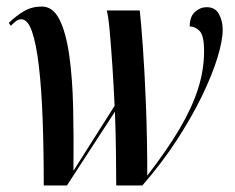

<svg xmlns="http://www.w3.org/2000/svg" viewBox="-20 -568 720 588"><path d="M114 0Q114 -112 110.5 -205Q107 -298 99 -366Q91 -434 78 -471.5Q65 -509 45 -509Q36 -509 28 -502.5Q20 -496 13 -489L7 -498Q30 -520 54 -534Q78 -548 108 -548Q142 -548 162 -508.5Q182 -469 192 -399Q202 -329 204 -238Q206 -147 205 -45L331 -244Q328 -309 324 -368.5Q320 -428 316 -472.5Q312 -517 307 -536H408Q412 -501 417.5 -424.5Q423 -348 427 -245.5Q431 -143 431 -30Q492 -109 530 -173.5Q568 -238 586.5 -296Q605 -354 605 -411Q605 -459 591.5 -473Q578 -487 561 -487Q561 -517 577 -531.5Q593 -546 613 -546Q639 -546 650.5 -525Q662 -504 662 -477Q662 -444 646 -391.5Q630 -339 598.5 -274Q567 -209 521.5 -139Q476 -69 416 0H336Q336 -50 335 -111Q334 -172 332 -226L185 0Z"/></svg>

Font: Noto Serif Display ExtraCondensed SemiBold
Style: Italic
Weight: 600
Width: 2
Italic angle: -12°
Designer: Monotype Design Team
Foundry: Monotype Imaging Inc.
Version: Version 2.009